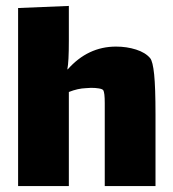

<svg xmlns="http://www.w3.org/2000/svg" viewBox="-20 -627 582 647"><path d="M504 -242V0H333V-240Q333 -244 333 -279.5Q333 -315 328 -323Q325 -327 313.5 -329Q302 -331 287 -331L270 -330Q242 -329 212 -317V0H41V-600L212 -607V-490Q212 -418 207 -394L208 -393Q276 -470 371 -470Q407 -470 438.5 -460Q470 -450 486 -431Q495 -420 499.5 -376Q504 -332 504 -242Z"/></svg>

Font: Lalezar
Style: Regular
Weight: 400
Designer: Borna Izadpanah
Foundry: Borna Izadpanah
Version: Version 1.003